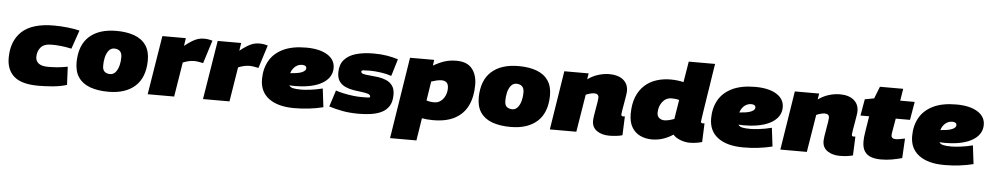

<svg xmlns="http://www.w3.org/2000/svg" viewBox="-46 -1157 9201 1784"><g transform="rotate(5 4555.0 -265.0)"><path d="M318 10Q162 10 91.5 -51Q21 -112 21 -224Q21 -383 116.5 -471.5Q212 -560 415 -560Q476 -560 541 -553Q606 -546 654 -534L594 -360Q539 -372 493 -376.5Q447 -381 408 -381Q337 -381 306.5 -344.5Q276 -308 276 -255Q276 -217 304.5 -195Q333 -173 391 -173Q433 -173 474.5 -176Q516 -179 575 -190L583 -21Q522 -2 450 4Q378 10 318 10Z M971 9Q872 9 800 -17Q728 -43 690 -98.5Q652 -154 653 -242Q656 -401 746 -481Q836 -561 997 -561Q1094 -561 1165 -535Q1236 -509 1274 -453.5Q1312 -398 1311 -310Q1308 -151 1218.5 -71Q1129 9 971 9ZM974 -156Q1005 -157 1025 -182.5Q1045 -208 1054.5 -246.5Q1064 -285 1063 -325Q1062 -362 1042.5 -379Q1023 -396 990 -396Q959 -395 939 -369.5Q919 -344 910 -305Q901 -266 902 -227Q902 -189 921.5 -172.5Q941 -156 974 -156Z M1645 -550 1634 -477Q1673 -508 1702.5 -526Q1732 -544 1758 -552Q1784 -560 1814 -560Q1853 -560 1893 -548L1825 -333Q1801 -338 1781 -341.5Q1761 -345 1741 -345Q1719 -345 1694 -340Q1669 -335 1636 -322L1584 0H1337L1426 -550Z M2161 -550 2150 -477Q2189 -508 2218.5 -526Q2248 -544 2274 -552Q2300 -560 2330 -560Q2369 -560 2409 -548L2341 -333Q2317 -338 2297 -341.5Q2277 -345 2257 -345Q2235 -345 2210 -340Q2185 -335 2152 -322L2100 0H1853L1942 -550Z M2974 -22Q2910 -6 2842 2Q2774 10 2704 10Q2552 10 2467.5 -52.5Q2383 -115 2383 -232Q2383 -329 2424.5 -403Q2466 -477 2551 -518.5Q2636 -560 2766 -560Q2892 -560 2964.5 -515.5Q3037 -471 3037 -393Q3037 -311 2962 -259Q2887 -207 2749 -197Q2717 -195 2690 -195Q2663 -195 2641 -197Q2652 -179 2679 -173Q2706 -167 2757 -167Q2783 -167 2836.5 -173Q2890 -179 2953 -195ZM2743 -397Q2708 -397 2680 -374Q2652 -351 2639 -310Q2646 -311 2652.5 -311.5Q2659 -312 2666 -313Q2722 -317 2753 -332Q2784 -347 2784 -368Q2784 -397 2743 -397Z M3028 -34 3077 -187Q3107 -176 3149 -167Q3191 -158 3235 -152.5Q3279 -147 3317 -147Q3356 -147 3377 -147.5Q3398 -148 3398 -157Q3398 -175 3375 -182.5Q3352 -190 3316.5 -194Q3281 -198 3240.5 -204.5Q3200 -211 3164.5 -226.5Q3129 -242 3106.5 -272.5Q3084 -303 3084 -357Q3084 -429 3122.5 -474Q3161 -519 3231.5 -539.5Q3302 -560 3397 -560Q3466 -560 3522.5 -550.5Q3579 -541 3625 -526L3577 -367Q3534 -382 3477 -390Q3420 -398 3377 -398Q3335 -398 3315.5 -396Q3296 -394 3296 -383Q3296 -367 3319 -361.5Q3342 -356 3378 -353.5Q3414 -351 3454.5 -345.5Q3495 -340 3531 -325Q3567 -310 3590 -279Q3613 -248 3613 -195Q3613 -128 3587 -87.5Q3561 -47 3516.5 -26Q3472 -5 3417 2.5Q3362 10 3305 10Q3221 10 3154 -2.5Q3087 -15 3028 -34Z M3616 210 3736 -550H3961L3954 -496Q4007 -527 4057 -543.5Q4107 -560 4170 -560Q4267 -560 4314 -503Q4361 -446 4361 -352Q4361 -241 4322.5 -160Q4284 -79 4204 -35Q4124 9 3998 9Q3969 9 3941.5 6.5Q3914 4 3895 0L3862 210ZM3994 -157Q4030 -157 4056 -177Q4082 -197 4096.5 -229Q4111 -261 4111 -297Q4111 -335 4094 -351Q4077 -367 4047 -367Q4023 -367 3997 -360.5Q3971 -354 3951 -347L3923 -168Q3957 -157 3994 -157Z M4722 9Q4623 9 4551 -17Q4479 -43 4441 -98.5Q4403 -154 4404 -242Q4407 -401 4497 -481Q4587 -561 4748 -561Q4845 -561 4916 -535Q4987 -509 5025 -453.5Q5063 -398 5062 -310Q5059 -151 4969.5 -71Q4880 9 4722 9ZM4725 -156Q4756 -157 4776 -182.5Q4796 -208 4805.5 -246.5Q4815 -285 4814 -325Q4813 -362 4793.5 -379Q4774 -396 4741 -396Q4710 -395 4690 -369.5Q4670 -344 4661 -305Q4652 -266 4653 -227Q4653 -189 4672.5 -172.5Q4692 -156 4725 -156Z M5175 -550H5402L5393 -494Q5438 -527 5491 -543.5Q5544 -560 5596 -560Q5677 -560 5724 -522Q5771 -484 5771 -418Q5771 -404 5766 -372Q5761 -340 5754.5 -303.5Q5748 -267 5743 -237Q5738 -207 5738 -197Q5738 -180 5754 -180Q5763 -180 5772 -181L5765 -5Q5743 2 5709 6Q5675 10 5643 10Q5573 10 5527 -22Q5481 -54 5481 -114Q5481 -130 5485.5 -161.5Q5490 -193 5496.5 -228.5Q5503 -264 5507.5 -293Q5512 -322 5512 -333Q5512 -370 5470 -370Q5453 -370 5430 -363.5Q5407 -357 5392 -350L5335 0H5088Z M6394 10Q6349 10 6305 -7Q6261 -24 6237 -52Q6197 -25 6147.5 -7.5Q6098 10 6040 10Q5980 10 5931 -13Q5882 -36 5853 -84.5Q5824 -133 5824 -209Q5824 -302 5851 -368.5Q5878 -435 5925 -477.5Q5972 -520 6034 -540Q6096 -560 6166 -560Q6201 -560 6232.5 -556Q6264 -552 6287 -546L6319 -740H6565Q6565 -740 6560 -711.5Q6555 -683 6548 -635.5Q6541 -588 6532 -531Q6523 -474 6514 -416.5Q6505 -359 6497.5 -310Q6490 -261 6485.5 -230Q6481 -199 6481 -195Q6481 -180 6497 -180Q6507 -180 6515 -181L6508 -7Q6488 0 6455.5 5Q6423 10 6394 10ZM6140 -177Q6162 -177 6187 -183.5Q6212 -190 6232 -198L6261 -377Q6245 -382 6227 -384Q6209 -386 6192 -386Q6138 -386 6105 -343.5Q6072 -301 6072 -241Q6072 -210 6092 -193.5Q6112 -177 6140 -177Z M7163 -22Q7099 -6 7031 2Q6963 10 6893 10Q6741 10 6656.5 -52.5Q6572 -115 6572 -232Q6572 -329 6613.5 -403Q6655 -477 6740 -518.5Q6825 -560 6955 -560Q7081 -560 7153.5 -515.5Q7226 -471 7226 -393Q7226 -311 7151 -259Q7076 -207 6938 -197Q6906 -195 6879 -195Q6852 -195 6830 -197Q6841 -179 6868 -173Q6895 -167 6946 -167Q6972 -167 7025.5 -173Q7079 -179 7142 -195ZM6932 -397Q6897 -397 6869 -374Q6841 -351 6828 -310Q6835 -311 6841.5 -311.5Q6848 -312 6855 -313Q6911 -317 6942 -332Q6973 -347 6973 -368Q6973 -397 6932 -397Z M7325 -550H7552L7543 -494Q7588 -527 7641 -543.5Q7694 -560 7746 -560Q7827 -560 7874 -522Q7921 -484 7921 -418Q7921 -404 7916 -372Q7911 -340 7904.5 -303.5Q7898 -267 7893 -237Q7888 -207 7888 -197Q7888 -180 7904 -180Q7913 -180 7922 -181L7915 -5Q7893 2 7859 6Q7825 10 7793 10Q7723 10 7677 -22Q7631 -54 7631 -114Q7631 -130 7635.5 -161.5Q7640 -193 7646.5 -228.5Q7653 -264 7657.5 -293Q7662 -322 7662 -333Q7662 -370 7620 -370Q7603 -370 7580 -363.5Q7557 -357 7542 -350L7485 0H7238Z M8383 -203 8373 -20Q8321 -6 8275 2Q8229 10 8175 10Q8125 10 8085.5 -3.5Q8046 -17 8023.5 -50.5Q8001 -84 8001 -143Q8001 -181 8009 -229L8033 -380H7952L7979 -534L8065 -550L8109 -662H8326L8308 -550H8443L8414 -380H8281L8257 -241Q8256 -232 8256 -223Q8256 -190 8297 -190Q8313 -190 8332.5 -193.5Q8352 -197 8383 -203Z M9038 -22Q8974 -6 8906 2Q8838 10 8768 10Q8616 10 8531.5 -52.5Q8447 -115 8447 -232Q8447 -329 8488.5 -403Q8530 -477 8615 -518.5Q8700 -560 8830 -560Q8956 -560 9028.5 -515.5Q9101 -471 9101 -393Q9101 -311 9026 -259Q8951 -207 8813 -197Q8781 -195 8754 -195Q8727 -195 8705 -197Q8716 -179 8743 -173Q8770 -167 8821 -167Q8847 -167 8900.5 -173Q8954 -179 9017 -195ZM8807 -397Q8772 -397 8744 -374Q8716 -351 8703 -310Q8710 -311 8716.5 -311.5Q8723 -312 8730 -313Q8786 -317 8817 -332Q8848 -347 8848 -368Q8848 -397 8807 -397Z"/></g></svg>

Font: Georama Extended Black
Style: Italic
Weight: 900
Width: 7
Italic angle: -9°
Designer: Jean-Baptiste Levee
Foundry: Production Type
Version: Version 1.000